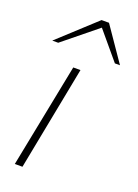

<svg xmlns="http://www.w3.org/2000/svg" viewBox="-141 -790 611 850"><g transform="rotate(20 165.0 -365.0)"><path d="M42 0 139 -490H173L78 0ZM306 -570 186 -713 185 -730H220L330 -570ZM11 -570 185 -730H220L204 -704L39 -570Z"/></g></svg>

Font: REM Medium Thin
Style: Italic
Weight: 250
Italic angle: -11°
Version: Version 1.005;gftools[0.9.28]